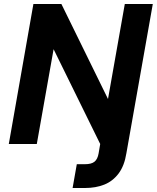

<svg xmlns="http://www.w3.org/2000/svg" viewBox="-20 -720 784 960"><path d="M24 0 147 -700H287L520 -225L604 -700H744L612 46Q602 109 573 147.5Q544 186 501.5 203Q459 220 405 220H343L364 101H405Q437 101 452.5 88.5Q468 76 473 47L481 0L248 -474L164 0Z"/></svg>

Font: DM Sans 18pt ExtraBold
Style: Italic
Weight: 800
Italic angle: -10°
Designer: Colophon Foundry, Jonny Pinhorn
Foundry: Colophon Foundry
Version: Version 4.004;gftools[0.9.30]